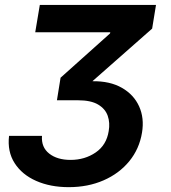

<svg xmlns="http://www.w3.org/2000/svg" viewBox="-20 -566 694 777"><path d="M258.3 191.4Q183.6 191.4 126.2 166Q68.8 140.6 39.1 94Q9.3 47.4 16.6 -16.1H149.9Q146.5 29.8 179 55.4Q211.4 81.1 265.6 81.1Q323.2 81.1 367.2 51Q411.1 21 419.9 -35.6Q425.8 -68.8 416 -97.2Q406.2 -125.5 377.2 -142.8Q348.1 -160.2 295.4 -160.2H210.4L225.1 -251.5L425.3 -430.7L426.3 -435.5H122.6L141.1 -545.9H611.3L595.7 -450.2L354 -237.3Q424.8 -238.3 473.1 -210.7Q521.5 -183.1 543 -135.5Q564.5 -87.9 554.7 -29.3Q543.9 36.6 503.2 86.4Q462.4 136.2 399.2 163.8Q335.9 191.4 258.3 191.4Z"/></svg>

Font: Inter Semi Bold
Style: Italic
Weight: 600
Italic angle: -9.39999°
Designer: Rasmus Andersson
Foundry: rsms
Version: Version 4.000;git-3c8e0fc